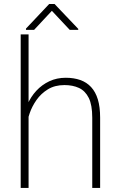

<svg xmlns="http://www.w3.org/2000/svg" viewBox="-20 -918 588 938"><path d="M119.6 -750V0H81.1V-750ZM112.3 -304.7 93.3 -327.1Q97.7 -369.1 114 -407.2Q130.4 -445.3 157.5 -474.6Q184.6 -503.9 220.9 -521Q257.3 -538.1 301.3 -538.1Q340.8 -538.1 372.1 -527.1Q403.3 -516.1 425 -492.7Q446.8 -469.2 458 -432.4Q469.2 -395.5 469.2 -342.8V0H430.7V-342.8Q430.7 -405.3 413.6 -439.7Q396.5 -474.1 366 -488.3Q335.4 -502.4 294.9 -502.4Q248 -502.4 214.1 -481.7Q180.2 -460.9 158.2 -429.4Q136.2 -397.9 124.8 -364.3Q113.3 -330.6 112.3 -304.7ZM246.6 -898.4 362.3 -776.9V-772H320.8L233.4 -865.2L146.5 -772H106.9V-778.3L220.2 -898.4Z"/></svg>

Font: Roboto ExtraLight
Style: Regular
Weight: 250
Designer: Christian Robertson
Foundry: Google
Version: Version 3.009; 2024